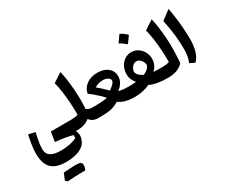

<svg xmlns="http://www.w3.org/2000/svg" viewBox="-187 -1416 3000 2531"><g transform="rotate(-30 1313.0 -150.5)"><path d="M182.6 -253.9Q162.1 -164.1 154.1 -109.9Q146 -55.7 146 -16.1Q146 56.2 196 90.6Q246.1 125 354 125Q429.2 125 492.2 111.6Q555.2 98.1 596.2 75.2L596.7 30.8Q537.6 14.2 473.6 3.7Q409.7 -6.8 336.9 -12.7L360.8 -160.2H663.6V0H649.9Q667 39.1 668.5 70.8Q669.9 102.5 657.2 133.8Q634.3 209 551.8 249.5Q469.2 290 339.4 290Q185.5 290 114.7 219.2Q43.9 148.4 43.9 -4.9Q43.9 -40.5 47.6 -78.9Q51.3 -117.2 59.6 -165.3Q67.9 -213.4 81.5 -277.8ZM442.9 511.2Q361.8 511.2 225.1 521L196.3 495.6Q216.8 443.8 237.3 394Q371.1 384.8 426.3 384.8Q481.4 384.8 498.3 397.7Q515.1 410.6 515.1 442.1Q515.1 473.6 497.1 511.7Z M861.3 -776.9Q877.9 -707.5 888.4 -629.6Q898.9 -551.8 904.3 -473.1Q909.7 -394.5 909.7 -321.3Q909.7 -300.3 908.7 -263.9Q907.7 -227.5 905.8 -188.5Q931.2 -168.9 951.4 -164.6Q971.7 -160.2 996.6 -160.2H997.1V0H996.6Q948.7 0 916 -15.9Q883.3 -31.7 860.4 -61.5Q825.2 -29.3 775.1 -14.6Q725.1 0 663.6 0Q653.8 0 648.9 -7.8Q644 -15.6 644 -36.6V-123.5Q644 -144.5 648.9 -152.3Q653.8 -160.2 663.6 -160.2Q693.8 -160.2 723.9 -163.6Q753.9 -167 776.4 -176.3Q776.4 -266.1 770.8 -356.4Q765.1 -446.8 753.4 -531Q741.7 -615.2 723.1 -686Z M1275.9 -525.4Q1341.8 -525.4 1390.9 -503.4Q1439.9 -481.4 1467.3 -441.7Q1494.6 -401.9 1494.6 -348.1Q1494.6 -297.4 1466.8 -252.2Q1439 -207 1395.5 -177.2Q1445.8 -160.2 1552.7 -160.2H1553.2V0H1552.7Q1471.2 0 1411.4 -16.4Q1351.6 -32.7 1310.1 -64Q1278.3 -45.9 1249.5 -33.4Q1220.7 -21 1187 -13.7Q1153.3 -6.3 1107.9 -3.2Q1062.5 0 997.1 0Q991.7 0 984.6 -7.8Q977.5 -15.6 977.5 -36.6V-123.5Q977.5 -144.5 983.4 -152.3Q989.3 -160.2 997.1 -160.2Q1080.6 -160.2 1134.5 -164.1Q1188.5 -168 1223.1 -174.3Q1201.7 -199.7 1168.2 -231.9Q1134.8 -264.2 1097.7 -295.7Q1060.5 -327.1 1028.8 -349.6Q1045.9 -431.2 1112.5 -478.3Q1179.2 -525.4 1275.9 -525.4ZM1289.6 -403.8Q1214.8 -403.8 1164.6 -366.2Q1197.3 -340.8 1233.9 -306.9Q1270.5 -272.9 1304.7 -238.3Q1345.7 -264.6 1370.8 -291.7Q1396 -318.8 1396 -339.8Q1396 -365.7 1364.5 -384.8Q1333 -403.8 1289.6 -403.8Z M1797.9 -536.6Q1853 -536.6 1897.9 -508.1Q1942.9 -479.5 1969.5 -431.4Q1996.1 -383.3 1996.1 -324.2Q1996.1 -275.4 1977.1 -235.4Q1958 -195.3 1925.8 -164.1Q1953.1 -162.1 1986.8 -161.1Q2020.5 -160.2 2052.7 -160.2H2053.2V0H2052.7Q1879.9 0 1779.3 -48.8Q1728.5 -25.4 1672.4 -12.7Q1616.2 0 1553.2 0Q1543.5 0 1538.6 -7.8Q1533.7 -15.6 1533.7 -36.6V-123.5Q1533.7 -144.5 1538.6 -152.3Q1543.5 -160.2 1553.2 -160.2Q1580.1 -160.2 1608.6 -161.4Q1637.2 -162.6 1659.7 -166Q1633.3 -194.8 1617.4 -231.9Q1601.6 -269 1601.6 -314Q1601.6 -377.4 1628.2 -427.7Q1654.8 -478 1699.2 -507.3Q1743.7 -536.6 1797.9 -536.6ZM1796.9 -398.4Q1762.7 -398.4 1735.4 -368.4Q1708 -338.4 1701.7 -295.4Q1707.5 -258.3 1733.6 -234.4Q1759.8 -210.4 1795.9 -194.8Q1834.5 -210.4 1861.1 -234.6Q1887.7 -258.8 1896 -295.9Q1888.2 -337.9 1860.4 -368.2Q1832.5 -398.4 1796.9 -398.4ZM1786.1 -821.8Q1813.5 -811.5 1839.1 -792.5Q1864.7 -773.4 1888.7 -749Q1852.1 -697.8 1815.4 -647.5Q1793 -667.5 1767.8 -685.5Q1742.7 -703.6 1713.9 -719.2Q1732.4 -745.6 1750.5 -771Q1768.6 -796.4 1786.1 -821.8Z M2251 -776.9Q2267.6 -707.5 2278.1 -629.6Q2288.6 -551.8 2293.9 -473.1Q2299.3 -394.5 2299.3 -321.3Q2299.3 -295.4 2297.9 -254.9Q2296.4 -214.4 2294.2 -169.9Q2292 -125.5 2288.6 -86.9Q2251.5 -45.4 2193.4 -22.7Q2135.3 0 2053.2 0Q2043.5 0 2038.6 -7.8Q2033.7 -15.6 2033.7 -36.6V-123.5Q2033.7 -144.5 2038.6 -152.3Q2043.5 -160.2 2053.2 -160.2Q2083.5 -160.2 2113.5 -163.6Q2143.6 -167 2166 -176.3Q2166 -266.1 2160.4 -356.4Q2154.8 -446.8 2143.1 -531Q2131.3 -615.2 2112.8 -686Z M2511.7 -783.7Q2527.3 -707 2538.1 -620.8Q2548.8 -534.7 2554.4 -452.6Q2560.1 -370.6 2560.1 -306.2Q2560.1 -198.2 2537.8 -119.9Q2515.6 -41.5 2464.8 7.8L2390.1 -28.3Q2407.7 -70.3 2416.3 -117.4Q2424.8 -164.6 2424.8 -235.4Q2424.8 -327.6 2413.3 -433.8Q2401.9 -540 2373 -679.2Z"/></g></svg>

Font: Pinar-FD Bold
Style: Regular
Weight: 700
Designer: Amin Abedi
Version: Version 3.000